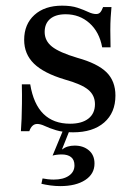

<svg xmlns="http://www.w3.org/2000/svg" viewBox="-20 -447 476 665"><path d="M233.1 11.3Q197.6 11.3 174.2 4Q150.8 -3.2 135.5 -10.5Q120.2 -17.7 108.9 -17.7Q90.3 -17.7 81.5 7.3H52.4Q54 -12.9 54.8 -35.9Q55.6 -58.9 56 -88.3Q56.5 -117.7 55.6 -154.8H84.7Q96 -86.3 130.6 -52.4Q165.3 -18.5 222.6 -18.5Q263.7 -18.5 286.3 -36.3Q308.9 -54 308.9 -86.3Q308.9 -116.9 285.5 -136.3Q262.1 -155.6 204 -171.8Q131.5 -193.5 97.6 -226.6Q63.7 -259.7 63.7 -308.9Q63.7 -362.9 99.2 -395.2Q134.7 -427.4 195.2 -427.4Q226.6 -427.4 248.4 -420.2Q270.2 -412.9 285.5 -405.6Q300.8 -398.4 312.9 -398.4Q321.8 -398.4 327 -404Q332.3 -409.7 337.1 -422.6H366.1Q364.5 -405.6 363.3 -386.3Q362.1 -366.9 362.1 -342.3Q362.1 -317.7 362.9 -283.1H333.9Q324.2 -336.3 289.9 -366.9Q255.6 -397.6 207.3 -397.6Q172.6 -397.6 153.6 -381.5Q134.7 -365.3 134.7 -336.3Q134.7 -305.6 160.1 -285.5Q185.5 -265.3 247.6 -246.8Q317.7 -227.4 348.8 -196.8Q379.8 -166.1 379.8 -116.1Q379.8 -56.5 340.7 -22.6Q301.6 11.3 233.1 11.3ZM188.7 197.6Q171.8 197.6 154 195.2Q136.3 192.7 123.4 189.5L127.4 171Q134.7 172.6 145.6 173.8Q156.5 175 166.1 175Q199.2 175 218.5 161.7Q237.9 148.4 237.9 125.8Q237.9 106.5 226.2 97.2Q214.5 87.9 193.5 87.9Q184.7 87.9 175.8 89.1Q166.9 90.3 162.1 91.9L199.2 2.4H221.8L194.4 71Q204 63.7 214.9 60.5Q225.8 57.3 238.7 57.3Q268.5 57.3 287.9 73.8Q307.3 90.3 307.3 119.4Q307.3 155.6 275 176.6Q242.7 197.6 188.7 197.6Z"/></svg>

Font: Playfair 5pt SemiExpanded Light Medium
Style: Regular
Weight: 500
Version: Version 2.203